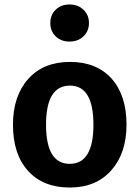

<svg xmlns="http://www.w3.org/2000/svg" viewBox="-20 -823 624 859"><path d="M229 -779.5Q253 -803 291 -803Q329 -803 353.5 -779.5Q378 -756 378 -720Q378 -684 353.5 -660.5Q329 -637 291 -637Q253 -637 229 -660.5Q205 -684 205 -720Q205 -756 229 -779.5ZM546 -265Q546 -138 478 -61Q410 16 292 16Q173 16 105.5 -58.5Q38 -133 38 -265Q38 -393 106 -469.5Q174 -546 293 -546Q412 -546 479 -471.5Q546 -397 546 -265ZM293 -440Q186 -440 186 -265Q186 -90 292 -90Q398 -90 398 -265Q398 -440 293 -440Z"/></svg>

Font: Fira Sans SemiBold
Style: Regular
Weight: 600
Designer: bBox Type GmbH & Carrois Corporate GbR & Edenspiekermann AG
Foundry: bBox Type GmbH & Carrois Corporate GbR & Edenspiekermann AG
Version: Version 4.301;PS 004.301;hotconv 1.0.88;makeotf.lib2.5.64775